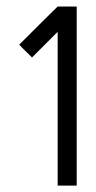

<svg xmlns="http://www.w3.org/2000/svg" viewBox="-20 -580 300 600"><path d="M219.7 -559.6Q219.7 -522.5 219.7 -311.5Q219.7 -99.6 219.7 0Q200.2 0 190.4 0Q179.7 0 160.2 0Q160.2 -262.7 160.2 -391.6Q160.2 -519.5 160.2 -559.6Q179.7 -559.6 189.5 -559.6Q198.2 -559.6 219.7 -559.6ZM160.2 -559.6Q129.9 -530.3 40 -440.4Q49.8 -429.7 80.1 -400.4Q99.6 -419.9 160.2 -480.5Q160.2 -500 160.2 -559.6Z"/></svg>

Font: Moonwalk
Style: Regular
Weight: 400
Designer: BarCoded
Foundry: BarCoded
Version: Version 1.0